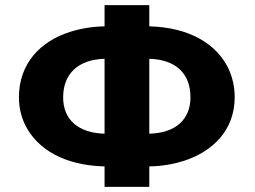

<svg xmlns="http://www.w3.org/2000/svg" viewBox="-20 -731 998 751"><path d="M564 -628V-711H389V-628C339 -627 294 -619 253 -606C137 -569 54 -482 54 -350C54 -310 63 -274 79 -241C127 -146 233 -84 389 -80V0H564V-80C614 -81 659 -89 700 -102C813 -139 898 -222 898 -351C898 -392 889 -430 873 -464C826 -560 720 -624 564 -628ZM389 -501V-208C287 -211 227 -262 227 -350C227 -441 284 -498 389 -501ZM564 -208V-501C669 -498 725 -442 725 -351C725 -263 667 -211 564 -208Z"/></svg>

Font: Asimov
Style: XWid
Weight: 500
Designer: Google
Version: Version 2.000980; 2014